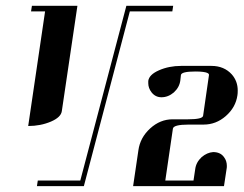

<svg xmlns="http://www.w3.org/2000/svg" viewBox="-20 -635 831 655"><path d="M76.2 -205.1 133.8 -596.2H85.9L88.9 -615.2H244.1L190.9 -255.9Q188 -234.9 153.8 -220.2Q118.2 -205.1 76.2 -205.1ZM106 0 108.9 -19H253.9L411.1 -615.2H570.8L567.9 -596.2H422.9L266.1 0ZM434.1 0 452.1 -122.1Q458 -165.5 492.2 -196.8Q526.4 -228 568.8 -228H621.1Q671.4 -228 672.9 -240.2L692.9 -378.9Q693.4 -382.8 688.7 -385.5Q684.1 -388.2 673.6 -389.6Q663.1 -391.1 647 -391.1Q598.6 -391.1 597.2 -378.9L595.2 -360.8Q592.3 -337.4 573.2 -319.8Q553.7 -303.2 530.8 -303.2Q510.3 -303.2 497.1 -319.8Q485.8 -334.5 485.8 -351.1V-358.9Q488.8 -380.4 522 -395Q556.2 -410.2 598.1 -410.2H701.2Q744.6 -410.2 771 -380.9Q791 -357.9 791 -326.2Q791 -315.9 790 -310.1Q784.2 -268.6 750 -238.8Q716.8 -210 674.8 -210H624Q571.3 -210 569.8 -195.8L543.9 -19H640.1L646 -58.1Q648.9 -81.5 668 -99.1Q686.5 -114.7 707 -116.2Q731.9 -116.2 744.1 -99.1Q753.9 -86.4 753.9 -68.8Q753.9 -62 752.9 -58.1L744.1 0Z"/></svg>

Font: Hjet
Style: Italic
Weight: 400
Designer: T. Christopher White
Version: Version 1.2